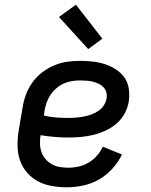

<svg xmlns="http://www.w3.org/2000/svg" viewBox="-20 -786 640 814"><path d="M263 8Q231 8 199.5 2.5Q168 -3 141.5 -17Q115 -31 95 -54Q75 -77 65 -105.5Q55 -134 54.5 -166.5Q54 -199 59 -231L76 -331Q80 -358 90 -385Q100 -412 117 -436Q134 -460 158 -478.5Q182 -497 209 -508.5Q236 -520 263.5 -524Q291 -528 319 -528Q346 -528 373 -525Q400 -522 424.5 -514Q449 -506 471 -492Q493 -478 507.5 -457.5Q522 -437 526 -410.5Q530 -384 526 -356Q522 -331 509 -306Q496 -281 474.5 -262.5Q453 -244 428 -232.5Q403 -221 377 -214.5Q351 -208 324.5 -205.5Q298 -203 273 -203Q242 -203 211.5 -205.5Q181 -208 152 -213Q149 -195 149.5 -176.5Q150 -158 156 -141Q162 -124 173.5 -111Q185 -98 200 -89.5Q215 -81 233.5 -78Q252 -75 270 -75Q292 -75 314 -80Q336 -85 355.5 -96.5Q375 -108 390.5 -125.5Q406 -143 416 -164L497 -131Q482 -99 456.5 -71Q431 -43 399.5 -25Q368 -7 332.5 0.5Q297 8 263 8ZM273 -286Q288 -286 304 -287.5Q320 -289 336 -292Q352 -295 367 -300.5Q382 -306 396.5 -315.5Q411 -325 420 -339Q429 -353 432 -369Q434 -383 430.5 -395.5Q427 -408 418 -417Q409 -426 397 -431.5Q385 -437 372.5 -440Q360 -443 346 -444Q332 -445 318 -445Q301 -445 283.5 -442Q266 -439 249.5 -431.5Q233 -424 218.5 -411.5Q204 -399 194 -384Q184 -369 178 -352Q172 -335 169 -317L166 -296Q191 -290 218 -288Q245 -286 273 -286ZM354 -578 230 -714 302 -766 414 -622Z"/></svg>

Font: Iosevka Medium Extended
Style: Italic
Weight: 500
Width: 7
Italic angle: -9°
Monospace: yes
Designer: Belleve Invis
Foundry: Belleve Invis
Version: Version 32.5.0; ttfautohint (v1.8.4)